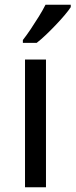

<svg xmlns="http://www.w3.org/2000/svg" viewBox="-20 -786 317 806"><path d="M173 0H85V-536H173ZM277 -756Q268 -742 251 -722Q234 -702 213.5 -680.5Q193 -659 172.5 -639.5Q152 -620 134 -606H76V-618Q91 -637 108.5 -663Q126 -689 143 -716.5Q160 -744 171 -766H277Z"/></svg>

Font: Noto Sans Ambassadori
Style: Regular
Weight: 400
Designer: Monotype Design Team
Foundry: Monotype Imaging Inc.
Version: Version 2.013